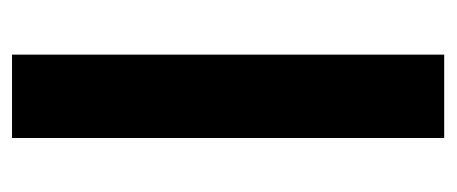

<svg xmlns="http://www.w3.org/2000/svg" viewBox="-234 -506 740 311"><g transform="rotate(90 135.5 -350.0)"><path d="M68 0V-700H203V0Z"/></g></svg>

Font: DM Sans 18pt
Style: Bold
Weight: 700
Designer: Colophon Foundry, Jonny Pinhorn
Foundry: Colophon Foundry
Version: Version 4.004;gftools[0.9.30]